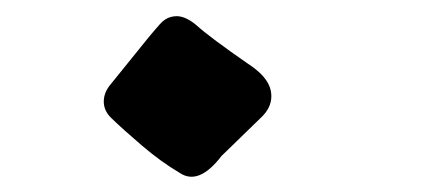

<svg xmlns="http://www.w3.org/2000/svg" viewBox="-20 -195 540 242"><path d="M206.5 22.9Q182.6 8.8 158.7 -11.7Q135.3 -31.7 120.6 -45.9Q110.8 -55.2 110.8 -66.9Q110.8 -78.6 119.6 -88.9Q132.8 -105 150.4 -127Q168.5 -149.9 181.6 -164.6Q188 -171.9 196 -173.8Q204.1 -175.8 211.9 -172.9Q219.7 -169.9 227.1 -163.6Q245.1 -147.5 292.5 -114.7Q303.7 -107.4 310.5 -100.1Q322.3 -87.4 322 -73.2Q321.8 -59.1 309.6 -47.4L259.3 1.5Q230.5 39.1 206.5 22.9Z"/></svg>

Font: NaikaiFont
Style: Bold
Weight: 700
Version: Version 1.89